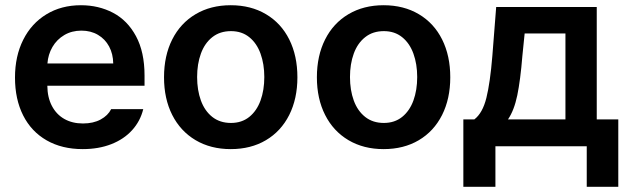

<svg xmlns="http://www.w3.org/2000/svg" viewBox="-20 -557 2398 731"><path d="M37.1 -261.7Q37.1 -343.3 68.4 -405.5Q99.6 -467.8 156.5 -502.4Q213.4 -537.1 288.1 -537.1Q355.5 -537.1 410.4 -508.3Q465.3 -479.5 497.8 -419.2Q530.3 -358.9 530.3 -269.5V-230.5H160.2Q160.6 -186 177.7 -153.6Q194.8 -121.1 225.1 -104Q255.4 -86.9 295.9 -86.9Q335.4 -86.9 363.3 -102.1Q391.1 -117.2 403.3 -141.6H525.4Q514.2 -95.7 482.9 -61.3Q451.7 -26.9 403.6 -8.1Q355.5 10.7 294.9 10.7Q215.8 10.7 157.5 -22.7Q99.1 -56.2 68.1 -117.7Q37.1 -179.2 37.1 -261.7ZM411.1 -315.4Q410.6 -351.6 395.5 -379.9Q380.4 -408.2 353 -424.3Q325.7 -440.4 290 -440.4Q253.4 -440.4 224.9 -423.6Q196.3 -406.7 179.7 -378.2Q163.1 -349.6 160.6 -315.4Z M604.5 -262.7Q604.5 -344.7 635.7 -406.7Q667 -468.8 724.6 -502.9Q782.2 -537.1 858.4 -537.1Q935.1 -537.1 992.7 -502.9Q1050.3 -468.8 1081.3 -406.7Q1112.3 -344.7 1112.3 -262.7Q1112.3 -181.2 1081.1 -119.1Q1049.8 -57.1 992.4 -23.2Q935.1 10.7 858.4 10.7Q782.2 10.7 724.6 -23.4Q667 -57.6 635.7 -119.4Q604.5 -181.2 604.5 -262.7ZM986.3 -263.7Q986.3 -313 971.9 -352.8Q957.5 -392.6 929 -415.5Q900.4 -438.5 859.4 -438.5Q817.4 -438.5 788.3 -415.5Q759.3 -392.6 744.9 -353Q730.5 -313.5 730.5 -263.7Q730.5 -213.9 744.9 -174.3Q759.3 -134.8 788.3 -111.8Q817.4 -88.9 859.4 -88.9Q900.4 -88.9 929 -111.8Q957.5 -134.8 971.9 -174.3Q986.3 -213.9 986.3 -263.7Z M1186.5 -262.7Q1186.5 -344.7 1217.8 -406.7Q1249 -468.8 1306.6 -502.9Q1364.3 -537.1 1440.4 -537.1Q1517.1 -537.1 1574.7 -502.9Q1632.3 -468.8 1663.3 -406.7Q1694.3 -344.7 1694.3 -262.7Q1694.3 -181.2 1663.1 -119.1Q1631.8 -57.1 1574.5 -23.2Q1517.1 10.7 1440.4 10.7Q1364.3 10.7 1306.6 -23.4Q1249 -57.6 1217.8 -119.4Q1186.5 -181.2 1186.5 -262.7ZM1568.4 -263.7Q1568.4 -313 1554 -352.8Q1539.6 -392.6 1511 -415.5Q1482.4 -438.5 1441.4 -438.5Q1399.4 -438.5 1370.4 -415.5Q1341.3 -392.6 1326.9 -353Q1312.5 -313.5 1312.5 -263.7Q1312.5 -213.9 1326.9 -174.3Q1341.3 -134.8 1370.4 -111.8Q1399.4 -88.9 1441.4 -88.9Q1482.4 -88.9 1511 -111.8Q1539.6 -134.8 1554 -174.3Q1568.4 -213.9 1568.4 -263.7Z M1744.1 -102.5H1786.1Q1817.4 -126.5 1831.8 -184.3Q1846.2 -242.2 1854.5 -343.8L1869.1 -530.3H2252V-102.5H2334V154.3H2213.9V0H1866.2V154.3H1744.1ZM2132.8 -102.5V-429.7H1977.5L1968.8 -343.8Q1961.4 -252 1949.5 -194.3Q1937.5 -136.7 1914.1 -102.5Z"/></svg>

Font: WEMIX Pretendard SemiBold
Style: Regular
Weight: 600
Designer: Base glyphs from Inter by Rasmus Andersson; Hangeul glyphs from Noto Sans CJK(Source Han Sans) by Jang Soo-young and Kan
Foundry: Kil Hyung-jin
Version: Version 1.000